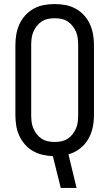

<svg xmlns="http://www.w3.org/2000/svg" viewBox="-20 -763 540 948"><path d="M280 165 241 8Q215 7 189.5 1Q164 -5 141.5 -18Q119 -31 102 -51Q85 -71 74.5 -94.5Q64 -118 60 -143.5Q56 -169 56 -195V-540Q56 -567 60.5 -593Q65 -619 76 -643.5Q87 -668 105.5 -688Q124 -708 147 -720.5Q170 -733 196.5 -738Q223 -743 250 -743Q277 -743 303.5 -738Q330 -733 353 -720.5Q376 -708 394.5 -688Q413 -668 424 -643.5Q435 -619 439.5 -593Q444 -567 444 -540V-195Q444 -164 437.5 -133Q431 -102 415 -75Q399 -48 373.5 -28.5Q348 -9 318 -1L358 165ZM250 -62Q267 -62 283.5 -65.5Q300 -69 314 -78Q328 -87 338.5 -100.5Q349 -114 355.5 -129.5Q362 -145 364 -161.5Q366 -178 366 -195V-540Q366 -557 364 -573.5Q362 -590 355.5 -605.5Q349 -621 338.5 -634.5Q328 -648 314 -657Q300 -666 283.5 -669.5Q267 -673 250 -673Q233 -673 216.5 -669.5Q200 -666 186 -657Q172 -648 161.5 -634.5Q151 -621 144.5 -605.5Q138 -590 136 -573.5Q134 -557 134 -540V-195Q134 -178 136 -161.5Q138 -145 144.5 -129.5Q151 -114 161.5 -100.5Q172 -87 186 -78Q200 -69 216.5 -65.5Q233 -62 250 -62Z"/></svg>

Font: Iosevka SS04
Style: Regular
Weight: 400
Monospace: yes
Designer: Belleve Invis
Foundry: Belleve Invis
Version: Version 19.0.0; ttfautohint (v1.8.4)